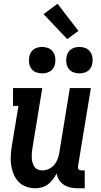

<svg xmlns="http://www.w3.org/2000/svg" viewBox="-20 -1003 540 1031"><path d="M170 8Q144 8 119.5 -1Q95 -10 78.5 -28Q62 -46 52.5 -69.5Q43 -93 39.5 -118Q36 -143 38 -169.5Q40 -196 44 -222L79 -434H50V-530H207L154 -207Q152 -194 151 -180.5Q150 -167 150.5 -154.5Q151 -142 154.5 -130Q158 -118 164.5 -108Q171 -98 182.5 -93Q194 -88 207 -88Q225 -88 241.5 -95.5Q258 -103 270 -116.5Q282 -130 288.5 -146.5Q295 -163 298 -180L355 -530H468L399 -111Q398 -107 398.5 -102Q399 -97 402 -94Q405 -91 409.5 -89.5Q414 -88 418 -88H435V8H402Q382 8 362 4.5Q342 1 325 -9.5Q308 -20 297.5 -36.5Q287 -53 284 -72Q276 -56 264.5 -40.5Q253 -25 238 -13.5Q223 -2 205 3Q187 8 170 8ZM406 -609Q389 -609 373.5 -615Q358 -621 348.5 -634Q339 -647 336.5 -663.5Q334 -680 337 -697Q339 -709 345 -720Q351 -731 361 -738Q371 -745 383 -748Q395 -751 406 -751Q423 -751 438.5 -745Q454 -739 463.5 -726Q473 -713 476 -696.5Q479 -680 476 -663Q474 -651 468 -640Q462 -629 452 -622Q442 -615 430 -612Q418 -609 406 -609ZM206 -609Q189 -609 173.5 -615Q158 -621 148.5 -634Q139 -647 136.5 -663.5Q134 -680 137 -697Q139 -709 145 -720Q151 -731 161 -738Q171 -745 183 -748Q195 -751 206 -751Q223 -751 238.5 -745Q254 -739 263.5 -726Q273 -713 276 -696.5Q279 -680 276 -663Q274 -651 268 -640Q262 -629 252 -622Q242 -615 230 -612Q218 -609 206 -609ZM341 -793 214 -927 289 -983 401 -837Z"/></svg>

Font: Iosevka Slab
Style: Bold Italic
Weight: 700
Italic angle: -9°
Monospace: yes
Designer: Belleve Invis
Foundry: Belleve Invis
Version: Version 11.1.0; ttfautohint (v1.8.3)